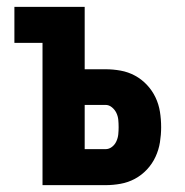

<svg xmlns="http://www.w3.org/2000/svg" viewBox="-20 -540 540 560"><path d="M104 0V-415H22V-520H227V-338H288Q310 -338 332 -334Q354 -330 373.5 -319.5Q393 -309 408.5 -292.5Q424 -276 433.5 -256Q443 -236 446.5 -214Q450 -192 450 -169Q450 -147 446.5 -125Q443 -103 433.5 -82.5Q424 -62 408.5 -45.5Q393 -29 373.5 -18.5Q354 -8 332 -4Q310 0 288 0ZM288 -105Q298 -105 306.5 -111.5Q315 -118 319.5 -128Q324 -138 325 -148.5Q326 -159 326 -169Q326 -180 325 -190.5Q324 -201 319.5 -210.5Q315 -220 306.5 -227Q298 -234 288 -234H227V-105Z"/></svg>

Font: Iosevka SS18 Extrabold
Style: Regular
Weight: 800
Monospace: yes
Designer: Belleve Invis
Foundry: Belleve Invis
Version: Version 25.1.1; ttfautohint (v1.8.4)